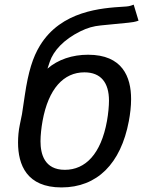

<svg xmlns="http://www.w3.org/2000/svg" viewBox="-20 -797 642 831"><path d="M246.1 14.2C400.9 14.2 502.9 -88.9 537.6 -272.5C543.5 -303.7 547.4 -336.9 547.4 -368.2C547.4 -464.4 509.8 -560.1 361.3 -560.1C293 -560.1 231.4 -539.6 185.5 -500L195.3 -529.3C211.4 -577.6 256.3 -626 327.1 -661.1C359.9 -677.2 383.8 -683.6 416.5 -687L535.6 -698.7C550.8 -700.2 564.5 -702.1 579.6 -707.5L558.6 -776.9C542 -770 532.7 -769 515.1 -768.1C420.9 -762.2 245.1 -751 152.8 -599.6C122.1 -549.3 102.5 -487.3 87.4 -384.8L75.2 -303.2C74.7 -300.3 72.3 -287.6 65.9 -257.8C60.5 -232.9 58.1 -204.6 58.1 -180.2C58.1 -83.5 95.7 14.2 246.1 14.2ZM260.7 -62C171.9 -62 155.3 -130.9 155.3 -185.5C155.3 -210.4 158.7 -243.2 164.1 -272.9C189.5 -413.6 255.9 -483.9 345.2 -483.9C416.5 -483.9 451.7 -439.5 451.7 -361.3C451.7 -338.9 448.7 -304.7 442.9 -272.9C417 -130.4 349.6 -62 260.7 -62Z"/></svg>

Font: Hack
Style: Oblique
Weight: 400
Italic angle: -12°
Monospace: yes
Designer: Christopher Simpkins
Foundry: Christopher Simpkins
Version: Version 2.010